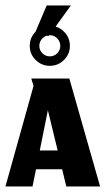

<svg xmlns="http://www.w3.org/2000/svg" viewBox="-26 -675 383 695"><path d="M96.3 -545.3H151L230.7 -655.3H143ZM154.3 -471Q138.7 -471 127.5 -482.2Q116.3 -493.3 116.3 -509Q116.3 -524.3 127.5 -536Q138.7 -547.7 154.3 -547.7Q169.7 -547.7 181 -536Q192.3 -524.3 192.3 -509Q192.3 -493.7 181.3 -482.3Q170.3 -471 154.3 -471ZM103.2 -457.8Q124.7 -436.7 154.3 -436.7Q184 -436.7 205.5 -457.8Q227 -479 227 -509Q227 -539 205.7 -560.3Q184.3 -581.7 154.3 -581.7Q124.3 -581.7 103 -560.3Q81.7 -539 81.7 -509Q81.7 -479 103.2 -457.8ZM214 0H336.3L225 -390.7H87.3L95.3 -363.7L-6.3 0H91.7L104.3 -62.3H199ZM147.3 -276 182.7 -130.3H118Z"/></svg>

Font: Jomhuria
Style: Regular
Weight: 400
Designer: Arabic design by Kourosh Beigpour, Latin design by Eben Sorkin, engineering by Lasse Fister and Khaled Hosney
Version: Version 1.0010